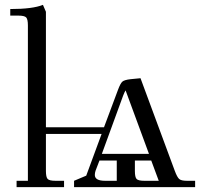

<svg xmlns="http://www.w3.org/2000/svg" viewBox="-20 -766 838 786"><path d="M22 -702.1V-729Q113.8 -729 155.8 -746.1L168 -717.8V-245.1H405.8L462.9 -397.9Q472.7 -424.3 480.7 -431.6Q488.8 -439 515.1 -441.9L555.2 -445.8L695.8 -65.9Q705.1 -41 713.4 -33.4Q721.7 -25.9 745.1 -25.9H778.8V0H283.2V-25.9L333 -46.9L396 -217.8H168V-65.9Q168 -41 175 -33.4Q182.1 -25.9 207 -25.9H242.2V0H47.9V-25.9H94.2V-662.1Q94.2 -687 87.2 -694.6Q80.1 -702.1 55.2 -702.1ZM368.2 -49.8Q368.2 -25.9 410.2 -25.9H458V-108.9H387.2L371.1 -66.9Q368.2 -58.1 368.2 -49.8ZM397 -136.2H589.8L494.1 -396Q489.7 -389.2 483.9 -374ZM532.2 -65.9Q532.2 -40.5 539.3 -33.2Q546.4 -25.9 570.8 -25.9H629.9L599.1 -108.9H532.2Z"/></svg>

Font: Dihjauti
Style: Regular
Weight: 400
Designer: T. Christopher White
Version: Version 3.0.0